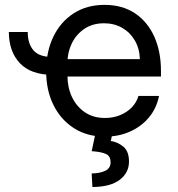

<svg xmlns="http://www.w3.org/2000/svg" viewBox="-20 -543 719 774"><path d="M15.6 -414.1H91.8Q91.8 -366.7 115.2 -339.8Q138.7 -313 191.4 -313.5V-241.2Q104.5 -241.7 60.3 -288.1Q16.1 -334.5 15.6 -414.1ZM403.3 7.8Q331.5 7.8 278.3 -26.1Q225.1 -60.1 195.6 -119.6Q166 -179.2 166 -256.8Q166 -335 195.1 -395Q224.1 -455.1 277.1 -489.3Q330.1 -523.4 401.4 -523.4Q473.1 -523.4 524.2 -489.3Q575.2 -455.1 602.1 -395Q628.9 -335 628.9 -256.8V-234.4H210.9V-304.7H543.9Q542.5 -347.7 523.4 -380.1Q504.4 -412.6 472.2 -430.9Q439.9 -449.2 399.4 -449.2Q353 -449.2 319.8 -426.5Q286.6 -403.8 269.3 -367.7Q252 -331.5 252 -291V-237.3Q252 -190.9 270 -152.3Q288.1 -113.8 322 -90.6Q356 -67.4 403.3 -67.4Q435.5 -67.4 463.1 -78.4Q490.7 -89.4 510.5 -109.4Q530.3 -129.4 538.1 -156.2H621.1Q611.3 -106.9 580.8 -70.1Q550.3 -33.2 504.4 -12.7Q458.5 7.8 403.3 7.8ZM364.3 -2.9H432.6L426.8 25.4Q454.1 29.3 477.1 48.1Q500 66.9 500 108.4Q500 153.3 462.6 181.9Q425.3 210.4 352.5 210.9L349.6 156.2Q382.8 155.8 404.3 145.5Q425.8 135.3 425.8 111.3Q425.8 86.9 408 78.1Q390.1 69.3 349.6 66.4Z"/></svg>

Font: Inter Display V
Style: Regular
Weight: 400
Designer: Rasmus Andersson
Foundry: rsms
Version: Version 3.015;git-src